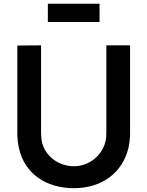

<svg xmlns="http://www.w3.org/2000/svg" viewBox="-20 -993 790 1029"><path d="M236.5 -972.9V-875H513.5V-972.9ZM677.1 -750H550V-289.6C550 -268.8 549 -251 544.8 -233.3C527.1 -160.4 458.3 -102.1 376 -102.1C295.8 -102.1 226 -153.1 206.3 -226C201 -247.9 200 -267.7 200 -289.6V-750L72.9 -749V-278.1C72.9 -257.3 75 -226 81.2 -201C110.4 -62.5 227.1 15.6 376 15.6C521.9 15.6 636.5 -63.5 668.8 -202.1C674 -227.1 677.1 -253.1 677.1 -278.1Z"/></svg>

Font: Manrope3 Bold
Style: Regular
Weight: 700
Designer: Mikhail Sharanda
Foundry: Mikhail Sharanda
Version: Version 3.000;PS 003.000;hotconv 1.0.88;makeotf.lib2.5.64775